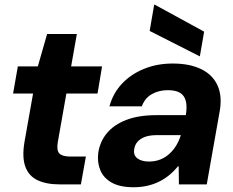

<svg xmlns="http://www.w3.org/2000/svg" viewBox="-20 -775 980 807"><path d="M231 0Q175 0 138 -17.5Q101 -35 86.5 -74.5Q72 -114 83 -179L119 -382H35L55 -496H139L178 -632H303L279 -496H409L390 -382H259L223 -178Q217 -143 229.5 -130Q242 -117 276 -117H341L320 0Z M542 12Q484 12 449.5 -7.5Q415 -27 401.5 -60Q388 -93 393 -133Q400 -180 429.5 -215.5Q459 -251 511 -271Q563 -291 637 -291H761Q767 -327 761 -350.5Q755 -374 736.5 -385Q718 -396 685 -396Q648 -396 618.5 -379.5Q589 -363 576 -328H440Q455 -383 492.5 -423Q530 -463 585 -485.5Q640 -508 706 -508Q777 -508 825.5 -484.5Q874 -461 894.5 -415.5Q915 -370 903 -305L849 0H732L731 -76H728Q710 -54 689.5 -37.5Q669 -21 645.5 -10Q622 1 596 6.5Q570 12 542 12ZM606 -96Q632 -96 653.5 -104.5Q675 -113 692 -128.5Q709 -144 721 -164Q733 -184 740 -207H639Q609 -207 589 -199.5Q569 -192 557.5 -178.5Q546 -165 544 -147Q540 -122 558 -109Q576 -96 606 -96ZM820 -538 609 -645 628 -755H631L838 -642Z"/></svg>

Font: DM Sans 36pt ExtraBold
Style: Italic
Weight: 800
Italic angle: -10°
Designer: Colophon Foundry, Jonny Pinhorn
Foundry: Colophon Foundry
Version: Version 4.004;gftools[0.9.30]